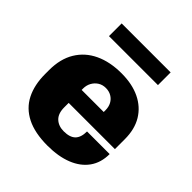

<svg xmlns="http://www.w3.org/2000/svg" viewBox="-192 -838 984 984"><g transform="rotate(45 300.0 -346.0)"><path d="M304 10Q212 10 152.5 -20Q93 -50 64.5 -106.5Q36 -163 36 -241V-270Q36 -351 70 -407Q104 -463 165.5 -492Q227 -521 311 -521Q388 -521 444 -494Q500 -467 530.5 -416.5Q561 -366 561 -294V-222H226V-190Q226 -145 249.5 -123Q273 -101 311 -101Q355 -101 375.5 -121.5Q396 -142 396 -185H560Q560 -123 529 -79.5Q498 -36 440.5 -13Q383 10 304 10ZM226 -316H386V-328Q386 -353 376 -371.5Q366 -390 348 -400.5Q330 -411 307 -411Q283 -411 265 -399.5Q247 -388 236.5 -369Q226 -350 226 -326ZM130 -610V-702H485V-610Z"/></g></svg>

Font: Chivo Mono Medium ExtraBold
Style: Regular
Weight: 800
Monospace: yes
Version: Version 1.008